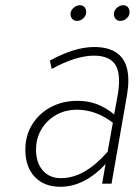

<svg xmlns="http://www.w3.org/2000/svg" viewBox="-20 -703 537 735"><path d="M211 12Q149 12 113 -26Q77 -64 77 -130Q77 -184 103 -226.2Q129 -268.5 174.2 -292.8Q219.5 -317 277 -317Q317 -317 351 -304.2Q385 -291.5 417 -265L429 -330Q445 -414 423.5 -452Q402 -490 339 -490Q305.5 -490 264.2 -477Q223 -464 178 -439L171 -471Q220.5 -498 262 -510.5Q303.5 -523 340 -523Q393 -523 424.5 -502.2Q456 -481.5 466.2 -440.5Q476.5 -399.5 466 -338L407 0H371L384 -75Q345 -32.5 301.2 -10.2Q257.5 12 211 12ZM213 -21Q259 -21 303 -46Q347 -71 392 -122L412 -233Q380 -258 345.2 -270.5Q310.5 -283 275 -283Q230 -283 194.5 -262.8Q159 -242.5 138.5 -208Q118 -173.5 118 -130Q118 -80 143.8 -50.5Q169.5 -21 213 -21ZM440 -623Q429.5 -623 422.8 -630.5Q416 -638 416 -649Q416 -662.5 427.2 -672.8Q438.5 -683 452 -683Q463.5 -683 469.8 -675.2Q476 -667.5 476 -656Q476 -647 471 -639.5Q466 -632 457.8 -627.5Q449.5 -623 440 -623ZM274 -623Q263.5 -623 256.8 -630.5Q250 -638 250 -649Q250 -658 255.2 -665.8Q260.5 -673.5 268.8 -678.2Q277 -683 286 -683Q297.5 -683 303.8 -675.2Q310 -667.5 310 -656Q310 -643.5 299.2 -633.2Q288.5 -623 274 -623Z"/></svg>

Font: Overpass Thin
Style: Italic
Weight: 250
Italic angle: -10°
Designer: Delve Withrington, Dave Bailey, Thomas Jockin
Foundry: Delve Fonts LLC
Version: Version 4.000